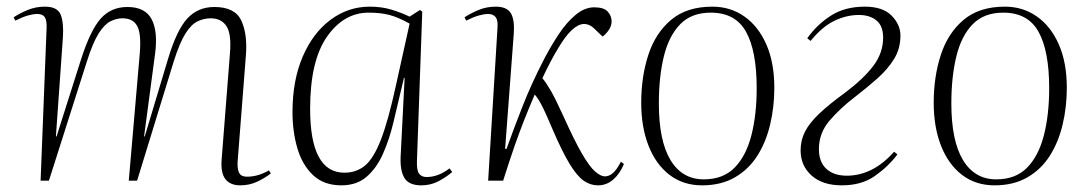

<svg xmlns="http://www.w3.org/2000/svg" viewBox="-20 -543 3271 577"><path d="M400 -382Q405 -441 392.5 -464.5Q380 -488 348 -488Q330 -488 312 -479Q294 -470 276.5 -442.5Q259 -415 241 -358L127 0H102L120 -458Q121 -482 114.5 -491.5Q108 -501 92 -501Q80 -501 64 -496.5Q48 -492 26 -481L21 -491Q41 -504 64.5 -513.5Q88 -523 115 -523Q153 -523 162.5 -498.5Q172 -474 169 -430L148 -133H150L224 -366Q252 -453 283 -487.5Q314 -522 363 -522Q416 -522 435.5 -485.5Q455 -449 446 -381L413 -133H415L485 -366Q511 -453 543 -487.5Q575 -522 624 -522Q686 -522 705 -481.5Q724 -441 719 -377L694 -56Q693 -34 699 -23Q705 -12 722 -12Q756 -12 788 -31L794 -22Q778 -9 754 2.5Q730 14 702 14Q672 14 657.5 -4.5Q643 -23 646 -63L671 -382Q676 -441 660.5 -464.5Q645 -488 613 -488Q593 -488 574 -479Q555 -470 537.5 -442.5Q520 -415 502 -358L392 0H367Z M1233 -59Q1232 -31 1239.5 -21Q1247 -11 1262 -11Q1297 -11 1331 -37L1339 -26Q1320 -10 1297 2Q1274 14 1246 14Q1209 14 1195.5 -8Q1182 -30 1184 -73L1196 -309H1194L1162 -174Q1150 -124 1131 -81Q1112 -38 1082 -12Q1052 14 1006 14Q953 14 920.5 -17Q888 -48 873.5 -98Q859 -148 859 -206Q859 -302 890 -373.5Q921 -445 974 -484Q1027 -523 1091 -523Q1127 -523 1156.5 -514Q1186 -505 1211 -493L1242 -513L1249 -508ZM1015 -24Q1051 -24 1077 -45.5Q1103 -67 1125 -124Q1147 -181 1170 -287L1211 -472Q1177 -491 1150.5 -498Q1124 -505 1088 -505Q1013 -505 962.5 -432.5Q912 -360 912 -216Q912 -24 1015 -24Z M1498 -96 1502 -95Q1523 -154 1550.5 -224Q1578 -294 1617 -369Q1637 -407 1660 -441.5Q1683 -476 1710 -498.5Q1737 -521 1766 -521Q1795 -521 1806.5 -508Q1818 -495 1818 -479Q1818 -455 1791 -433L1766 -457Q1752 -471 1735 -471Q1700 -470 1658 -399Q1648 -383 1635 -358.5Q1622 -334 1610 -308Q1621 -295 1635 -271Q1649 -247 1674 -192Q1706 -121 1728.5 -82Q1751 -43 1768 -28Q1785 -13 1798 -13Q1810 -13 1821.5 -22.5Q1833 -32 1846 -57L1855 -50Q1843 -21 1823 -3.5Q1803 14 1777 14Q1754 14 1734 0Q1714 -14 1691.5 -51Q1669 -88 1639 -158Q1623 -196 1613.5 -215.5Q1604 -235 1598 -244Q1592 -253 1587 -259Q1569 -217 1555 -181.5Q1541 -146 1526.5 -104.5Q1512 -63 1492 0H1447L1475 -458Q1477 -482 1469.5 -491.5Q1462 -501 1447 -501Q1435 -501 1419 -496.5Q1403 -492 1381 -481L1376 -491Q1396 -504 1419.5 -513.5Q1443 -523 1470 -523Q1503 -523 1515 -503.5Q1527 -484 1524 -442Z M2090 14Q2033 14 1992 -17.5Q1951 -49 1929 -105Q1907 -161 1907 -234Q1907 -313 1928.5 -378.5Q1950 -444 1997 -483.5Q2044 -523 2121 -523Q2175 -523 2217 -493.5Q2259 -464 2283 -409.5Q2307 -355 2307 -279Q2307 -222 2294.5 -169Q2282 -116 2256 -75Q2230 -34 2188.5 -10Q2147 14 2090 14ZM2095 -4Q2153 -4 2187.5 -39Q2222 -74 2238 -136Q2254 -198 2254 -278Q2254 -390 2222 -447.5Q2190 -505 2116 -505Q2058 -505 2024 -470Q1990 -435 1975 -373.5Q1960 -312 1960 -232Q1960 -120 1995 -62Q2030 -4 2095 -4Z M2406 -428Q2435 -469 2477 -496Q2519 -523 2579 -523Q2633 -523 2659.5 -496Q2686 -469 2686 -436Q2686 -397 2667 -366Q2648 -335 2617 -307.5Q2586 -280 2551 -253Q2505 -218 2473 -180.5Q2441 -143 2441 -95Q2441 -56 2463.5 -35.5Q2486 -15 2525 -15Q2563 -15 2598.5 -32.5Q2634 -50 2667 -87L2677 -79Q2649 -42 2609 -14Q2569 14 2510 14Q2452 14 2419 -15.5Q2386 -45 2386 -91Q2386 -122 2399.5 -148Q2413 -174 2442 -201.5Q2471 -229 2519 -264Q2575 -306 2604.5 -345Q2634 -384 2634 -430Q2634 -465 2614 -481.5Q2594 -498 2561 -498Q2524 -498 2487.5 -480.5Q2451 -463 2416 -420Z M2969 14Q2912 14 2871 -17.5Q2830 -49 2808 -105Q2786 -161 2786 -234Q2786 -313 2807.5 -378.5Q2829 -444 2876 -483.5Q2923 -523 3000 -523Q3054 -523 3096 -493.5Q3138 -464 3162 -409.5Q3186 -355 3186 -279Q3186 -222 3173.5 -169Q3161 -116 3135 -75Q3109 -34 3067.5 -10Q3026 14 2969 14ZM2974 -4Q3032 -4 3066.5 -39Q3101 -74 3117 -136Q3133 -198 3133 -278Q3133 -390 3101 -447.5Q3069 -505 2995 -505Q2937 -505 2903 -470Q2869 -435 2854 -373.5Q2839 -312 2839 -232Q2839 -120 2874 -62Q2909 -4 2974 -4Z"/></svg>

Font: Display Extralight
Style: Italic
Weight: 200
Italic angle: -2°
Designer: Latin by Veronika Burian and Jose Scaglione. Greek by Irene Vlachou. Cyrillic by Vera Evstafieva
Foundry: TypeTogether
Version: Version 3.002